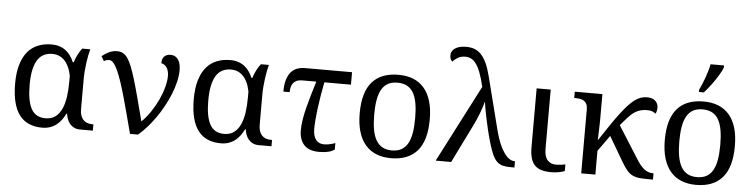

<svg xmlns="http://www.w3.org/2000/svg" viewBox="-47 -1030 4999 1274"><g transform="rotate(5 2452.0 -393.0)"><path d="M512.2 0Q487.3 0 470.2 -8.8Q453.1 -17.6 441.9 -31.5Q430.7 -45.4 424.6 -62.7Q418.5 -80.1 416 -97.2H412.1Q400.9 -74.2 386.5 -54.7Q372.1 -35.2 353.5 -20.8Q335 -6.3 311.5 1.7Q288.1 9.8 258.8 9.8Q209.5 9.8 171.4 -6.6Q133.3 -22.9 107.4 -56.9Q81.5 -90.8 68.4 -143.1Q55.2 -195.3 55.2 -267.1Q55.2 -339.4 70.8 -392.1Q86.4 -444.8 115 -479Q143.6 -513.2 184.1 -529.5Q224.6 -545.9 273.9 -545.9Q303.2 -545.9 326.7 -538.3Q350.1 -530.8 368.4 -516.8Q386.7 -502.9 400.4 -483.6Q414.1 -464.4 423.8 -440.9H430.2Q438.5 -467.3 451.2 -492.4Q463.9 -517.6 479 -536.1H532.2Q527.8 -521.5 522.9 -497.8Q518.1 -474.1 514.4 -446.8Q510.7 -419.4 508.3 -391.1Q505.9 -362.8 505.9 -338.9V-134.8Q505.9 -90.3 527.1 -66.2Q548.3 -42 587.9 -42H596.2V0ZM275.9 -54.2Q314.9 -54.2 341.1 -73.7Q367.2 -93.3 383.1 -127.7Q398.9 -162.1 405.5 -208.5Q412.1 -254.9 412.1 -309.1V-348.1Q405.3 -384.3 392.8 -409.9Q380.4 -435.5 363.8 -451.9Q347.2 -468.3 327.4 -476.1Q307.6 -483.9 286.1 -483.9Q216.3 -483.9 184.1 -429Q151.9 -374 151.9 -266.1Q151.9 -159.7 180.7 -106.9Q209.5 -54.2 275.9 -54.2Z M1134.8 -449.2Q1134.8 -413.1 1125.2 -372.6Q1115.7 -332 1098.9 -290Q1082 -248 1059.3 -206.3Q1036.6 -164.6 1010 -126.7Q983.4 -88.9 954.6 -56.4Q925.8 -23.9 897 0H843.8Q826.7 -64.5 810.8 -124.8Q794.9 -185.1 780 -238Q765.1 -291 750.7 -334.7Q736.3 -378.4 722.2 -409.9Q708 -441.4 693.6 -458.7Q679.2 -476.1 664.1 -476.1Q655.8 -476.1 646.7 -473.6Q637.7 -471.2 628.9 -465.8L610.8 -497.1Q630.4 -514.2 656 -526.6Q681.6 -539.1 711.9 -539.1Q733.4 -539.1 750 -530.5Q766.6 -522 781 -501.5Q795.4 -481 808.8 -447.3Q822.3 -413.6 837.4 -363.8Q852.5 -314 870.6 -245.8Q888.7 -177.7 911.6 -88.9Q943.8 -120.1 971.2 -160.9Q998.5 -201.7 1018.6 -244.6Q1038.6 -287.6 1049.8 -329.6Q1061 -371.6 1061 -404.8Q1061 -435.5 1048.6 -457.3Q1036.1 -479 1009.8 -485.8Q1009.8 -516.6 1025.4 -531.2Q1041 -545.9 1065.9 -545.9Q1085.9 -545.9 1099.4 -537.4Q1112.8 -528.8 1120.6 -515.1Q1128.4 -501.5 1131.6 -484.1Q1134.8 -466.8 1134.8 -449.2Z M1702.1 0Q1677.2 0 1660.2 -8.8Q1643.1 -17.6 1631.8 -31.5Q1620.6 -45.4 1614.5 -62.7Q1608.4 -80.1 1606 -97.2H1602.1Q1590.8 -74.2 1576.4 -54.7Q1562 -35.2 1543.5 -20.8Q1524.9 -6.3 1501.5 1.7Q1478 9.8 1448.7 9.8Q1399.4 9.8 1361.3 -6.6Q1323.2 -22.9 1297.4 -56.9Q1271.5 -90.8 1258.3 -143.1Q1245.1 -195.3 1245.1 -267.1Q1245.1 -339.4 1260.7 -392.1Q1276.4 -444.8 1304.9 -479Q1333.5 -513.2 1374 -529.5Q1414.6 -545.9 1463.9 -545.9Q1493.2 -545.9 1516.6 -538.3Q1540 -530.8 1558.3 -516.8Q1576.7 -502.9 1590.3 -483.6Q1604 -464.4 1613.8 -440.9H1620.1Q1628.4 -467.3 1641.1 -492.4Q1653.8 -517.6 1668.9 -536.1H1722.2Q1717.8 -521.5 1712.9 -497.8Q1708 -474.1 1704.3 -446.8Q1700.7 -419.4 1698.2 -391.1Q1695.8 -362.8 1695.8 -338.9V-134.8Q1695.8 -90.3 1717 -66.2Q1738.3 -42 1777.8 -42H1786.1V0ZM1465.8 -54.2Q1504.9 -54.2 1531 -73.7Q1557.1 -93.3 1573 -127.7Q1588.9 -162.1 1595.5 -208.5Q1602.1 -254.9 1602.1 -309.1V-348.1Q1595.2 -384.3 1582.8 -409.9Q1570.3 -435.5 1553.7 -451.9Q1537.1 -468.3 1517.3 -476.1Q1497.6 -483.9 1476.1 -483.9Q1406.2 -483.9 1374 -429Q1341.8 -374 1341.8 -266.1Q1341.8 -159.7 1370.6 -106.9Q1399.4 -54.2 1465.8 -54.2Z M2275.9 -453.1H2098.6Q2079.1 -352.5 2068.8 -271.7Q2058.6 -190.9 2058.6 -138.2Q2058.6 -112.8 2064.5 -94.5Q2070.3 -76.2 2080.1 -64.9Q2089.8 -53.7 2103 -48.3Q2116.2 -43 2130.9 -43Q2149.4 -43 2169.4 -47.1Q2189.5 -51.3 2206.5 -58.1V-14.2Q2197.3 -8.3 2187.3 -3.9Q2177.2 0.5 2165 3.4Q2152.8 6.3 2137.9 8.1Q2123 9.8 2104 9.8Q2036.1 9.8 2003.4 -25.4Q1970.7 -60.5 1970.7 -124Q1970.7 -155.8 1976.6 -192.6Q1982.4 -229.5 1992.7 -270.8Q2002.9 -312 2016.4 -357.7Q2029.8 -403.3 2044.9 -453.1H1951.7Q1929.7 -453.1 1914.8 -446.5Q1899.9 -439.9 1891.1 -428.2Q1882.3 -416.5 1878.7 -401.1Q1875 -385.7 1875 -368.2H1833Q1833 -413.6 1842.3 -445.3Q1851.6 -477.1 1868.4 -497.3Q1885.3 -517.6 1909.2 -526.9Q1933.1 -536.1 1961.9 -536.1H2275.9Z M2816.9 -269Q2816.9 -127.9 2757.1 -59.1Q2697.3 9.8 2582 9.8Q2527.8 9.8 2484.9 -7.3Q2441.9 -24.4 2411.9 -59.1Q2381.8 -93.8 2366 -146.2Q2350.1 -198.7 2350.1 -269Q2350.1 -409.2 2409.4 -477.5Q2468.8 -545.9 2585 -545.9Q2639.2 -545.9 2682.1 -529.1Q2725.1 -512.2 2755.1 -477.8Q2785.2 -443.4 2801 -391.4Q2816.9 -339.4 2816.9 -269ZM2446.8 -269Q2446.8 -213.4 2454.1 -170.9Q2461.4 -128.4 2477.8 -99.9Q2494.1 -71.3 2520.3 -56.6Q2546.4 -42 2584 -42Q2621.6 -42 2647.5 -56.6Q2673.3 -71.3 2689.5 -99.9Q2705.6 -128.4 2712.6 -170.9Q2719.7 -213.4 2719.7 -269Q2719.7 -324.7 2712.4 -366.7Q2705.1 -408.7 2689 -436.8Q2672.9 -464.8 2646.7 -479Q2620.6 -493.2 2583 -493.2Q2545.4 -493.2 2519.5 -479Q2493.7 -464.8 2477.5 -436.8Q2461.4 -408.7 2454.1 -366.7Q2446.8 -324.7 2446.8 -269Z M3145 -514.2Q3131.3 -572.8 3116.9 -609.6Q3102.5 -646.5 3086.4 -667.5Q3070.3 -688.5 3052.7 -696.3Q3035.2 -704.1 3015.1 -704.1Q2987.3 -704.1 2966.3 -691.7Q2945.3 -679.2 2933.1 -664.1Q2924.8 -669.9 2920.4 -680.7Q2916 -691.4 2916 -705.1Q2916 -718.3 2922.1 -730Q2928.2 -741.7 2940.7 -750.7Q2953.1 -759.8 2971.9 -764.9Q2990.7 -770 3016.1 -770Q3046.4 -770 3071 -761Q3095.7 -752 3116 -730.7Q3136.2 -709.5 3152.6 -674.1Q3168.9 -638.7 3182.1 -585.9L3271 -235.8Q3284.2 -184.1 3300 -147.5Q3315.9 -110.8 3332.8 -87.4Q3349.6 -64 3366.7 -53Q3383.8 -42 3398.9 -42H3404.3V0H3380.9Q3349.6 0 3327.6 -5.1Q3305.7 -10.3 3288.6 -26.1Q3271.5 -42 3257.8 -71.5Q3244.1 -101.1 3230 -149.9Q3216.8 -194.8 3206.5 -238.8Q3196.3 -282.7 3188.7 -318.8Q3181.2 -355 3177 -380.4Q3172.9 -405.8 3171.9 -414.1H3168.9Q3167 -401.9 3160.4 -381.8Q3153.8 -361.8 3145.5 -339.8Q3137.2 -317.9 3127.7 -296.1Q3118.2 -274.4 3109.9 -257.8L2982.9 0H2879.9Z M3599.1 -536.1V-142.1Q3599.1 -90.8 3619.9 -66.9Q3640.6 -43 3675.3 -43Q3693.4 -43 3708.5 -44.9Q3723.6 -46.9 3739.3 -49.8V-5.9Q3732.9 -2.9 3722.7 0Q3712.4 2.9 3700.4 5.1Q3688.5 7.3 3675.3 8.5Q3662.1 9.8 3650.4 9.8Q3612.3 9.8 3585 1.7Q3557.6 -6.3 3540 -24.4Q3522.5 -42.5 3513.9 -72.3Q3505.4 -102.1 3505.4 -145V-536.1Z M3849.1 -425.8Q3849.1 -447.8 3842.5 -461.2Q3835.9 -474.6 3824.7 -481.9Q3813.5 -489.3 3798.6 -491.7Q3783.7 -494.1 3767.1 -494.1H3759.3V-536.1H3943.4V-374Q3943.4 -360.4 3942.9 -336.2Q3942.4 -312 3941.4 -287.6Q3940.4 -259.3 3939.5 -228Q3978.5 -287.1 4009.8 -333.3Q4041 -379.4 4067.4 -414.1Q4093.8 -448.7 4116 -472.9Q4138.2 -497.1 4158.7 -512.2Q4179.2 -527.3 4199.2 -534.2Q4219.2 -541 4241.2 -541Q4277.8 -541 4296.6 -522.7Q4315.4 -504.4 4315.4 -477.1Q4315.4 -465.8 4312.5 -454.8Q4309.6 -443.8 4305.2 -437Q4297.9 -444.3 4284.4 -450.2Q4271 -456.1 4249 -456.1Q4228.5 -456.1 4210.9 -452.1Q4193.4 -448.2 4177 -439.5Q4160.6 -430.7 4145 -416.7Q4129.4 -402.8 4112.3 -382.8L4076.2 -340.8L4213.4 -124Q4238.8 -83 4264.6 -62.5Q4290.5 -42 4324.2 -42H4327.1V0H4313Q4269.5 0 4241 -2.4Q4212.4 -4.9 4191.7 -14.6Q4170.9 -24.4 4154.1 -43.9Q4137.2 -63.5 4117.2 -97.2L4019 -264.2L3943.4 -158.2V0H3849.1Z M4849.1 -269Q4849.1 -127.9 4789.3 -59.1Q4729.5 9.8 4614.3 9.8Q4560.1 9.8 4517.1 -7.3Q4474.1 -24.4 4444.1 -59.1Q4414.1 -93.8 4398.2 -146.2Q4382.3 -198.7 4382.3 -269Q4382.3 -409.2 4441.7 -477.5Q4501 -545.9 4617.2 -545.9Q4671.4 -545.9 4714.4 -529.1Q4757.3 -512.2 4787.4 -477.8Q4817.4 -443.4 4833.3 -391.4Q4849.1 -339.4 4849.1 -269ZM4479 -269Q4479 -213.4 4486.3 -170.9Q4493.7 -128.4 4510 -99.9Q4526.4 -71.3 4552.5 -56.6Q4578.6 -42 4616.2 -42Q4653.8 -42 4679.7 -56.6Q4705.6 -71.3 4721.7 -99.9Q4737.8 -128.4 4744.9 -170.9Q4752 -213.4 4752 -269Q4752 -324.7 4744.6 -366.7Q4737.3 -408.7 4721.2 -436.8Q4705.1 -464.8 4679 -479Q4652.8 -493.2 4615.2 -493.2Q4577.6 -493.2 4551.8 -479Q4525.9 -464.8 4509.8 -436.8Q4493.7 -408.7 4486.3 -366.7Q4479 -324.7 4479 -269ZM4580.1 -621.1Q4588.4 -637.2 4597.7 -659.4Q4606.9 -681.6 4615.5 -705.6Q4624 -729.5 4630.9 -753.2Q4637.7 -776.9 4641.1 -795.9H4731V-784.2Q4728.5 -774.4 4721.7 -760.7Q4714.8 -747.1 4705.3 -731Q4695.8 -714.8 4684.1 -697.5Q4672.4 -680.2 4659.9 -663.6Q4647.5 -647 4635.3 -632.1Q4623 -617.2 4612.8 -606H4580.1Z"/></g></svg>

Font: Droid Serif
Style: Regular
Weight: 400
Designer: Monotype Design team
Foundry: Monotype Imaging Inc.
Version: Version 1.03